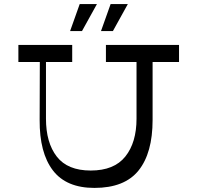

<svg xmlns="http://www.w3.org/2000/svg" viewBox="-20 -920 967 940"><path d="M727.1 -332.8Q727.1 -171.2 658.6 -85.6Q590 0 442.2 0Q304.4 0 238.8 -86Q173.1 -172 174.1 -332.8L175.1 -660.5H205.1V-339Q205.1 -221.6 258 -153.4Q310.9 -85.1 424.2 -85.1Q538.9 -85.1 593.6 -153.7Q648.4 -222.2 648.4 -339V-660.5H727.1ZM856.5 -616.4H498.6V-700H856.5ZM333.5 -616.4H70V-700H333.5ZM454.5 -900 381.5 -768H323.2L370.2 -900ZM605.8 -900 532.8 -768H474.5L521.5 -900Z"/></svg>

Font: Space Cowgirl
Style: Regular
Weight: 400
Designer: Valery Marier
Foundry: Valery Marier
Version: Version 1.000